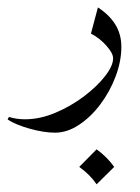

<svg xmlns="http://www.w3.org/2000/svg" viewBox="-76 -198 373 512"><path d="M-55.7 120.6 -52.2 113.8Q-32.2 120.1 -9.3 120.1Q30.3 120.1 71.5 102.8Q112.8 85.4 147.7 59.1Q182.6 32.7 204.1 5.1Q225.6 -22.5 225.6 -42.5Q225.6 -56.2 207.5 -76.4Q189.5 -96.7 166.5 -108.4L185.1 -178.2Q215.3 -158.7 231.4 -132.8Q247.6 -106.9 247.6 -73.2Q247.6 -34.7 232.4 5.6Q217.3 45.9 191.7 80.1Q166 114.3 134.5 135Q103 155.8 70.8 155.8Q41.5 155.8 3.7 145.3Q-34.2 134.8 -55.7 120.6ZM181.6 200.2Q209.5 220.2 228.5 247.1L181.6 293.5Q164.1 267.6 135.3 247.1Z"/></svg>

Font: Lateef Light
Style: Regular
Weight: 300
Designer: SIL International
Foundry: SIL International
Version: Version 4.200